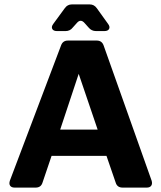

<svg xmlns="http://www.w3.org/2000/svg" viewBox="-20 -851 731 871"><path d="M46 0Q32 0 26 -8.5Q20 -17 25 -32L257 -645Q265 -667 288 -667H419Q442 -667 450 -645L668 -31Q672 -17 666 -8.5Q660 0 646 0H536Q512 0 505 -22L463 -144H214L173 -23Q166 0 142 0ZM253 -263H423L337 -516ZM239 -710Q222 -710 217 -720Q212 -730 222 -743L274 -814Q286 -831 306 -831H387Q407 -831 419 -814L470 -743Q480 -730 475 -720Q470 -710 453 -710H416Q395 -710 382 -726L365 -745Q346 -768 328 -746L310 -726Q298 -710 277 -710Z"/></svg>

Font: Pitagon Sans
Style: Bold
Weight: 700
Designer: Travis Tran
Foundry: Pitagon
Version: Version 1.001; ttfautohint (v1.8.4.7-5d5b);gftools[0.9.26]